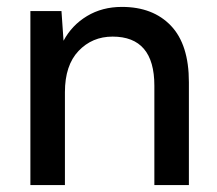

<svg xmlns="http://www.w3.org/2000/svg" viewBox="-20 -536 627 556"><path d="M68 0V-504H158L164 -418Q188 -463 232 -489.5Q276 -516 333 -516Q423 -516 475 -461.5Q527 -407 527 -298V0H427V-288Q427 -430 306 -430Q247 -430 207.5 -388.5Q168 -347 168 -269V0Z"/></svg>

Font: DM Sans Medium
Style: Regular
Weight: 500
Designer: Colophon Foundry, Jonny Pinhorn
Foundry: Colophon Foundry
Version: Version 4.004; ttfautohint (v1.8.4.7-5d5b)